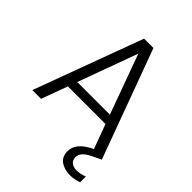

<svg xmlns="http://www.w3.org/2000/svg" viewBox="-248 -818 1148 1148"><g transform="rotate(45 326.0 -244.5)"><path d="M366.2 -689.9 620.1 0 561 28.8Q526.9 45.4 512.5 63Q498 80.6 498 102.1Q498 126.5 514.6 139.6Q531.2 152.8 559.1 152.8Q588.4 152.8 624 139.2V188Q585.4 201.2 551.8 201.2Q503.4 201.2 471.2 178.5Q439 155.8 439 108.9Q439 37.1 542 -11.2L484.9 -166H167L106 0H32.2L287.1 -689.9ZM188 -224.1H463.9L326.2 -602.1Z"/></g></svg>

Font: PoppinsZ Light
Style: Regular
Weight: 300
Designer: Ninad Kale (Devanagari), Jonny Pinhorn (Latin)
Foundry: Indian Type Foundry
Version: Version 3.002;FEAKit 1.0